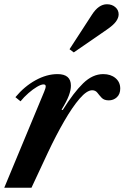

<svg xmlns="http://www.w3.org/2000/svg" viewBox="-21 -883 586 903"><path d="M-1 0 186.5 -451Q190 -459.5 192 -466Q194 -472.5 194 -477Q194 -486 183.5 -486Q172.5 -486 153.2 -474.8Q134 -463.5 113 -445.2Q92 -427 75.5 -406.5L51.5 -426Q93.5 -476.5 146 -505.5Q198.5 -534.5 249.5 -534.5Q312.5 -534.5 312.5 -480Q312.5 -460 302.8 -433.5Q293 -407 268.5 -367L274 -365.5Q325.5 -448 370 -491.2Q414.5 -534.5 464.5 -534.5Q499.5 -534.5 522 -515.8Q544.5 -497 544.5 -466.5Q544.5 -440.5 528.8 -425.8Q513 -411 490.5 -411Q468.5 -411 457.2 -423Q446 -435 437 -446.8Q428 -458.5 412.5 -458.5Q387.5 -458.5 353.2 -418.8Q319 -379 280.8 -312.8Q242.5 -246.5 205 -167L127 0ZM326 -636.5 306 -651.5 411.5 -814Q443 -863 482 -863Q505.5 -863 521.2 -849.5Q537 -836 537 -815.5Q537 -799 524.5 -781.8Q512 -764.5 480.5 -743Z"/></svg>

Font: Libre Caslon Text SemiBold Italic
Style: Regular
Weight: 600
Italic angle: -22.583°
Designer: Pablo Impallari, Rodrigo Fuenzalida, Katja Schimmel
Foundry: Pablo Impallari, Rodrigo Fuenzalida
Version: Version 2.000